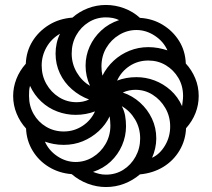

<svg xmlns="http://www.w3.org/2000/svg" viewBox="-20 -744 854 774"><path d="M407 10Q370 10 334 -3.5Q298 -17 269 -42Q218 -46 177 -71Q136 -96 111.5 -136.5Q87 -177 85 -226Q61 -252 47 -286Q33 -320 33 -357Q33 -392 46 -425.5Q59 -459 84 -487Q86 -537 110.5 -577Q135 -617 176.5 -643Q218 -669 272 -673Q299 -697 334 -710.5Q369 -724 407 -724Q445 -724 481 -710.5Q517 -697 544 -672Q595 -669 636 -644Q677 -619 702 -579Q727 -539 729 -488Q753 -462 767 -428.5Q781 -395 781 -357Q781 -321 768 -288Q755 -255 730 -227Q728 -178 703.5 -137Q679 -96 638 -71Q597 -46 544 -41Q516 -17 481 -3.5Q446 10 407 10ZM593 -108Q624 -122 645 -157Q666 -192 666 -234Q666 -275 646.5 -308.5Q627 -342 595.5 -362Q564 -382 526 -382Q514 -382 501 -379.5Q488 -377 475 -371Q514 -358 544.5 -330.5Q575 -303 592.5 -266Q610 -229 610 -186Q610 -166 605.5 -146Q601 -126 593 -108ZM407 -40Q446 -40 477 -59.5Q508 -79 526.5 -112.5Q545 -146 545 -186Q545 -228 524.5 -262.5Q504 -297 471 -316Q481 -297 484.5 -277Q488 -257 488 -235Q488 -195 472 -158Q456 -121 426.5 -93Q397 -65 355 -51Q368 -46 380.5 -43Q393 -40 407 -40ZM714 -316Q715 -326 716.5 -336.5Q718 -347 718 -357Q718 -398 699 -430Q680 -462 648.5 -481Q617 -500 578 -500Q536 -500 502.5 -478Q469 -456 452 -419Q488 -433 530 -433Q568 -433 603.5 -419.5Q639 -406 668 -380Q697 -354 714 -316ZM285 -91Q322 -91 354 -110.5Q386 -130 405.5 -163.5Q425 -197 425 -238Q425 -248 424 -257.5Q423 -267 422 -275Q406 -241 377.5 -215Q349 -189 313.5 -174.5Q278 -160 237 -160Q216 -160 197 -163.5Q178 -167 161 -173Q177 -137 211.5 -114Q246 -91 285 -91ZM393 -439Q410 -473 438 -499Q466 -525 502 -539.5Q538 -554 578 -554Q598 -554 617.5 -550.5Q637 -547 655 -541Q639 -577 604 -600Q569 -623 530 -623Q493 -623 460.5 -603.5Q428 -584 408.5 -551Q389 -518 389 -476Q389 -466 390 -457Q391 -448 393 -439ZM237 -214Q278 -214 312 -236Q346 -258 363 -295Q326 -281 285 -281Q247 -281 211 -294.5Q175 -308 146.5 -334.5Q118 -361 101 -398Q98 -388 97.5 -377.5Q97 -367 97 -357Q97 -317 115.5 -284.5Q134 -252 166 -233Q198 -214 237 -214ZM343 -398Q334 -417 329.5 -437.5Q325 -458 325 -479Q325 -520 341.5 -556.5Q358 -593 388 -621Q418 -649 460 -663Q448 -669 434.5 -671.5Q421 -674 407 -674Q369 -674 337.5 -654.5Q306 -635 287.5 -602Q269 -569 269 -528Q269 -487 289.5 -452Q310 -417 343 -398ZM289 -332Q301 -332 314 -334.5Q327 -337 339 -343Q301 -357 270 -384Q239 -411 221.5 -448Q204 -485 204 -528Q204 -549 208.5 -569.5Q213 -590 222 -608Q187 -588 167.5 -553.5Q148 -519 148 -480Q148 -439 167 -405.5Q186 -372 218 -352Q250 -332 289 -332Z"/></svg>

Font: Noto Sans Armenian ExtraBold
Style: Regular
Weight: 800
Version: Version 2.007